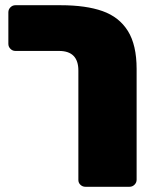

<svg xmlns="http://www.w3.org/2000/svg" viewBox="-20 -591 584 735"><path d="M206 -396H39Q28 -396 20 -404Q12 -412 12 -423V-544Q12 -555 20 -563Q28 -571 39 -571H212Q309 -571 372.5 -548.5Q436 -526 469.5 -472.5Q503 -419 503 -327V97Q503 108 495 116Q487 124 476 124H307Q296 124 288 116.5Q280 109 280 98V-321Q280 -396 206 -396Z"/></svg>

Font: Rubik
Style: Regular
Weight: 900
Designer: Hubert & Fischer
Foundry: Hubert & Fischer
Version: Version 1.100